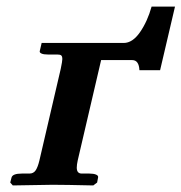

<svg xmlns="http://www.w3.org/2000/svg" viewBox="-20 -564 553 585"><path d="M100.1 -75.2 165 -354Q169.9 -377.4 169.9 -383.8Q169.9 -392.1 166.7 -395Q163.6 -397.9 154.8 -397.9H126Q112.8 -397.9 106.4 -400.9Q100.1 -403.8 101.1 -408.2L106.9 -433.1H356.9Q383.8 -433.1 406.5 -465.8Q429.2 -498.5 441.9 -543.9H513.2L467.8 -350.1H404.8Q403.3 -380.9 382.8 -380.9H288.1L216.8 -75.2Q213.9 -62 213.9 -53.2Q213.9 -35.2 229 -35.2H252Q265.1 -35.2 272.7 -32Q280.3 -28.8 278.8 -22.9L275.9 -7.8L264.2 1Q178.2 -1 140.1 -1L19 1L11.2 -7.8L15.1 -22.9Q18.1 -35.2 46.9 -35.2H69.8Q82 -35.2 88.6 -44.9Q95.2 -54.7 100.1 -75.2Z"/></svg>

Font: Linux Libertine G
Style: Bold Italic
Weight: 700
Italic angle: -11.5°
Designer: Philipp H. Poll
Foundry: Philipp H. Poll
Version: Version 4.1.0